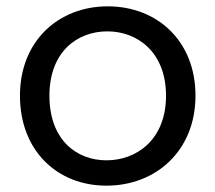

<svg xmlns="http://www.w3.org/2000/svg" viewBox="-20 -577 680 606"><path d="M316 9C472 9 597 -101 597 -275C597 -448 476 -557 320 -557C165 -557 43 -448 43 -275C43 -101 161 9 316 9ZM316 -71C221 -71 136 -136 136 -275C136 -413 223 -478 319 -478C413 -478 504 -413 504 -275C504 -136 411 -71 316 -71Z"/></svg>

Font: Arvore Sans
Style: Regular
Weight: 400
Designer: Jonny Pinhorn (Latin) Dan Schunck (customization for Arvore)
Version: Version 1.000;Glyphs 3.3 (3305)